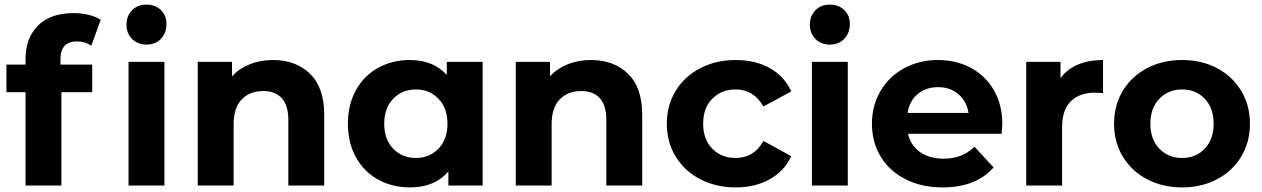

<svg xmlns="http://www.w3.org/2000/svg" viewBox="-20 -807 5488 835"><path d="M243 -526H381V-406H247V0H91V-406H8V-526H91V-550Q91 -642 145.5 -696Q200 -750 299 -750Q334 -750 365.5 -742.5Q397 -735 418 -721L377 -608Q350 -627 314 -627Q243 -627 243 -549ZM539 -538H695V0H539ZM530 -700Q530 -737 554 -762Q578 -787 617 -787Q656 -787 680 -763Q704 -739 704 -703Q704 -664 680 -638.5Q656 -613 617 -613Q578 -613 554 -638Q530 -663 530 -700Z M1390 -308V0H1234V-284Q1234 -348 1206 -379.5Q1178 -411 1125 -411Q1066 -411 1031 -374.5Q996 -338 996 -266V0H840V-538H989V-475Q1020 -509 1066 -527.5Q1112 -546 1167 -546Q1267 -546 1328.5 -486Q1390 -426 1390 -308Z M2079 -538V0H1930V-62Q1872 8 1762 8Q1686 8 1624.5 -26Q1563 -60 1528 -123Q1493 -186 1493 -269Q1493 -352 1528 -415Q1563 -478 1624.5 -512Q1686 -546 1762 -546Q1865 -546 1923 -481V-538ZM1926 -269Q1926 -337 1887 -377.5Q1848 -418 1789 -418Q1729 -418 1690 -377.5Q1651 -337 1651 -269Q1651 -201 1690 -160.5Q1729 -120 1789 -120Q1848 -120 1887 -160.5Q1926 -201 1926 -269Z M2773 -308V0H2617V-284Q2617 -348 2589 -379.5Q2561 -411 2508 -411Q2449 -411 2414 -374.5Q2379 -338 2379 -266V0H2223V-538H2372V-475Q2403 -509 2449 -527.5Q2495 -546 2550 -546Q2650 -546 2711.5 -486Q2773 -426 2773 -308Z M2880 -269Q2880 -349 2918.5 -412Q2957 -475 3025.5 -510.5Q3094 -546 3180 -546Q3265 -546 3328.5 -510.5Q3392 -475 3421 -409L3300 -344Q3258 -418 3179 -418Q3118 -418 3078 -378Q3038 -338 3038 -269Q3038 -200 3078 -160Q3118 -120 3179 -120Q3259 -120 3300 -194L3421 -128Q3392 -64 3328.5 -28Q3265 8 3180 8Q3094 8 3025.5 -27.5Q2957 -63 2918.5 -126Q2880 -189 2880 -269Z M3511 -538H3667V0H3511ZM3502 -700Q3502 -737 3526 -762Q3550 -787 3589 -787Q3628 -787 3652 -763Q3676 -739 3676 -703Q3676 -664 3652 -638.5Q3628 -613 3589 -613Q3550 -613 3526 -638Q3502 -663 3502 -700Z M4336 -225H3929Q3940 -175 3981 -146Q4022 -117 4083 -117Q4125 -117 4157.5 -129.5Q4190 -142 4218 -169L4301 -79Q4225 8 4079 8Q3988 8 3918 -27.5Q3848 -63 3810 -126Q3772 -189 3772 -269Q3772 -348 3809.5 -411.5Q3847 -475 3912.5 -510.5Q3978 -546 4059 -546Q4138 -546 4202 -512Q4266 -478 4302.5 -414.5Q4339 -351 4339 -267Q4339 -264 4336 -225ZM3927 -316H4192Q4184 -367 4148 -397.5Q4112 -428 4060 -428Q4007 -428 3971 -398Q3935 -368 3927 -316Z M4777 -546V-402Q4751 -404 4742 -404Q4675 -404 4637 -366.5Q4599 -329 4599 -254V0H4443V-538H4592V-467Q4620 -506 4667.5 -526Q4715 -546 4777 -546Z M4825 -269Q4825 -349 4863 -412Q4901 -475 4968.5 -510.5Q5036 -546 5121 -546Q5206 -546 5273 -510.5Q5340 -475 5378 -412Q5416 -349 5416 -269Q5416 -189 5378 -126Q5340 -63 5273 -27.5Q5206 8 5121 8Q5036 8 4968.5 -27.5Q4901 -63 4863 -126Q4825 -189 4825 -269ZM5258 -269Q5258 -337 5219.5 -377.5Q5181 -418 5121 -418Q5061 -418 5022 -377.5Q4983 -337 4983 -269Q4983 -201 5022 -160.5Q5061 -120 5121 -120Q5181 -120 5219.5 -160.5Q5258 -201 5258 -269Z"/></svg>

Font: Idrija
Style: Bold
Weight: 700
Designer: Julieta Ulanovsky
Foundry: Julieta Ulanovsky
Version: Version 7.200